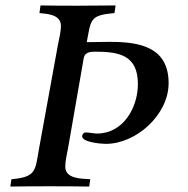

<svg xmlns="http://www.w3.org/2000/svg" viewBox="-20 -685 690 706"><path d="M18 1C66 0 115 0 163 0C211 0 260 0 308 1L312 -26C280 -28 220 -27 220 -72C220 -94 226 -117 230 -139L288 -472C292 -493 312 -495 330 -495C420 -495 487 -481 487 -376C487 -289 433 -194 337 -194C323 -194 309 -198 295 -198C288 -198 282 -191 282 -184C282 -162 351 -156 369 -156C482 -156 600 -264 600 -379C600 -513 492 -531 386 -531H377L299 -530C315 -613 309 -629 401 -637L405 -665L267 -664C221 -664 175 -664 129 -665L125 -637C156 -634 204 -631 204 -590C204 -567 197 -542 193 -520L124 -141C109 -58 115 -34 22 -26Z"/></svg>

Font: KpRoman
Style: SemiboldItalic
Weight: 600
Italic angle: -11°
Version: Version 0.66